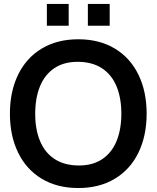

<svg xmlns="http://www.w3.org/2000/svg" viewBox="-20 -933 790 968"><path d="M423 -803.3V-913.3H533V-803.3ZM216.3 -803.3V-913.3H326.3V-803.3ZM374.7 15Q268.4 15 190.5 -31.8Q112.6 -78.7 71.3 -163.6Q30 -248.5 30 -360Q30 -471.5 71.3 -556.4Q112.6 -641.3 190.5 -688.2Q268.4 -735 374.7 -735Q480.9 -735 558.8 -688.2Q636.8 -641.3 678 -556.4Q719.3 -471.5 719.3 -360Q719.3 -248.5 678 -163.6Q636.8 -78.7 558.8 -31.8Q480.9 15 374.7 15ZM374.7 -98.7Q445.6 -97.8 494.3 -130Q543 -162.2 567.4 -221.2Q591.8 -280.2 591.8 -360Q591.8 -439.4 567.4 -498Q543 -556.5 494.5 -588.5Q446 -620.5 374.7 -621.3Q303.8 -622.2 255.1 -590Q206.4 -557.8 182 -498.8Q157.7 -439.9 157.5 -360Q157.3 -280.7 181.8 -222.1Q206.2 -163.5 254.8 -131.5Q303.3 -99.5 374.7 -98.7Z"/></svg>

Font: Manrope
Style: Regular
Weight: 400
Designer: Mikhail Sharanda
Foundry: Mikhail Sharanda
Version: Version 4.503